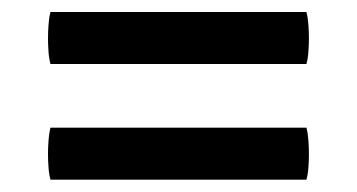

<svg xmlns="http://www.w3.org/2000/svg" viewBox="-20 -470 580 312"><path d="M62 -366Q59.5 -375.5 58.8 -386.5Q58 -397.5 58 -407.5Q58 -418 58.8 -429.2Q59.5 -440.5 62 -450.5H478Q480.5 -440.5 481.2 -429.2Q482 -418 482 -407.5Q482 -397.5 481.2 -386.5Q480.5 -375.5 478 -366ZM62 -178Q59.5 -187.5 58.8 -198.5Q58 -209.5 58 -219.5Q58 -230 58.8 -241.2Q59.5 -252.5 62 -262.5H478Q480.5 -252.5 481.2 -241.2Q482 -230 482 -219.5Q482 -209.5 481.2 -198.5Q480.5 -187.5 478 -178Z"/></svg>

Font: Signika Negative SC
Style: Regular
Weight: 400
Designer: Anna Giedryś
Foundry: Anna Giedryś
Version: Version 2.000; ttfautohint (v1.8.3) -l 8 -r 50 -G 200 -x 9 -